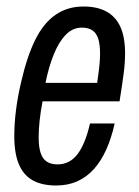

<svg xmlns="http://www.w3.org/2000/svg" viewBox="-20 -559 427 591"><path d="M153 12Q110 12 81.5 -3.5Q53 -19 38.5 -52.5Q24 -86 24 -140Q24 -180 29.5 -222Q35 -264 45 -306Q63 -385 88.5 -436.5Q114 -488 151 -513.5Q188 -539 237 -539Q279 -539 307.5 -523.5Q336 -508 350.5 -476.5Q365 -445 365 -394Q365 -366 360.5 -331.5Q356 -297 348 -247H111Q105 -216 102 -188Q99 -160 99 -136Q99 -107 105 -88.5Q111 -70 124 -61.5Q137 -53 157 -53Q176 -53 191.5 -61Q207 -69 219 -85Q231 -101 240.5 -124.5Q250 -148 257 -179H333Q323 -134 307 -98.5Q291 -63 269 -38.5Q247 -14 218 -1Q189 12 153 12ZM120 -304H279Q283 -330 285.5 -352.5Q288 -375 288 -394Q288 -422 282.5 -439.5Q277 -457 264.5 -465.5Q252 -474 232 -474Q204 -474 182.5 -452Q161 -430 145.5 -391.5Q130 -353 120 -304Z"/></svg>

Font: Archivo ExtraCondensed
Style: Italic
Weight: 400
Width: 2
Italic angle: -10°
Designer: Hector Gatti
Foundry: Omnibus-Type
Version: Version 2.001